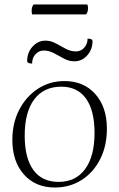

<svg xmlns="http://www.w3.org/2000/svg" viewBox="-20 -823 531 855"><path d="M224 12Q138 12 86.5 -46Q35 -104 35 -200Q35 -275 65.5 -334Q96 -393 148.5 -427.5Q201 -462 267 -462Q353 -462 404.5 -404Q456 -346 456 -250Q456 -173 426 -114Q396 -55 343.5 -21.5Q291 12 224 12ZM241 -13Q317 -13 359 -70Q401 -127 401 -231Q401 -331 363 -384Q325 -437 253 -437Q175 -437 132.5 -380.5Q90 -324 90 -219Q90 -119 128.5 -66Q167 -13 241 -13ZM175 -598Q153 -598 138 -581.5Q123 -565 123 -540Q101 -540 101 -552Q101 -589 125 -615.5Q149 -642 182 -642Q206 -642 228 -630Q250 -618 272.5 -606Q295 -594 318 -594Q340 -594 355 -610.5Q370 -627 370 -651Q392 -651 392 -640Q392 -603 368.5 -576.5Q345 -550 311 -550Q287 -550 265 -562Q243 -574 220.5 -586Q198 -598 175 -598ZM363 -759H123Q121 -765 121 -775Q121 -794 130 -803H369Q372 -796 372 -787Q372 -768 363 -759Z"/></svg>

Font: Petrona ExtraLight
Style: Regular
Weight: 200
Designer: Ringo R. Seeber
Foundry: Ringo R. Seeber
Version: Version 2.001; ttfautohint (v1.8.3)